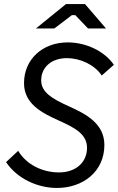

<svg xmlns="http://www.w3.org/2000/svg" viewBox="-20 -920 586 951"><path d="M262 11C391 11 497 -70 497 -202C497 -310 402 -357 320 -394C238 -431 184 -463 184 -522C184 -587 235 -632 311 -632C376 -632 447 -601 484 -546L544 -599C497 -668 404 -710 316 -710C190 -710 99 -626 99 -508C99 -406 187 -361 269 -324C352 -287 411 -255 411 -188C411 -115 355 -66 272 -66C192 -66 112 -103 70 -173L10 -117C65 -35 166 11 262 11ZM158 -779H249L336 -845H353L416 -779H505L401 -900H307Z"/></svg>

Font: Fixel Text 20240404
Style: Italic
Weight: 400
Width: 4
Italic angle: -10°
Designer: AlfaBravo + MacPaw
Foundry: Kyrylo Tkachov, Marchela Mozhyna, Serhii Makarenko, Maria Weinstein, Zakhar Kryvoshyya
Version: Version 1.211;Glyphs 3.2 (3225)